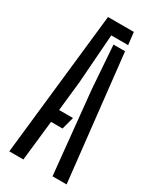

<svg xmlns="http://www.w3.org/2000/svg" viewBox="-203 -864 766 927"><g transform="rotate(30 180.0 -400.0)"><path d="M20.5 0 109 -800H253L261 -731H167L147 -458.5L129 -293H206.5L188 -224H124L99 0ZM261.5 0 215.5 -459.5 198.5 -698H263L340 0Z"/></g></svg>

Font: Big Shoulders Stencil Display Medium
Style: Regular
Weight: 500
Designer: Patric King
Foundry: XO Type Co
Version: Version 1.000